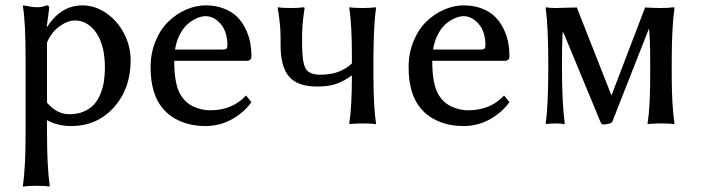

<svg xmlns="http://www.w3.org/2000/svg" viewBox="-20 -459 2630 714"><path d="M75.2 32.2V-234.9Q75.2 -380.4 64.9 -436L66.9 -439Q99.6 -432.1 118.2 -432.1Q136.2 -432.1 153.8 -439Q163.1 -439 163.1 -429.2L153.8 -359.9H155.8Q207.5 -439 286.1 -439Q333.5 -439 375.2 -410.2Q417 -381.3 441.4 -334.2Q465.8 -287.1 465.8 -234.9Q465.8 -128.9 403.3 -59.6Q340.8 9.8 244.1 9.8Q194.8 9.8 154.8 -12.2V32.2Q154.8 161.1 165 231.9L163.1 234.9Q149.4 231.9 115.2 231.9Q99.6 231.9 87.4 232.7Q75.2 233.4 70.3 234.4L65.9 234.9L64.9 231.9Q75.2 165.5 75.2 32.2ZM154.8 -300.8V-77.1Q191.4 -34.2 237.8 -34.2Q268.6 -34.2 292.5 -44.7Q316.4 -55.2 330.8 -71.8Q345.2 -88.4 354.2 -111.6Q363.3 -134.8 366.7 -158.2Q370.1 -181.6 370.1 -208Q370.1 -289.6 338.4 -336.2Q306.6 -382.8 258.8 -382.8Q231 -382.8 200.7 -360.6Q170.4 -338.4 154.8 -300.8Z M895 -104 915 -79.1Q885.3 -38.6 840.6 -14.4Q795.9 9.8 743.7 9.8Q693.4 9.8 652.1 -7.6Q610.8 -24.9 585 -56.2Q540 -109.4 540 -209Q540 -261.7 558.6 -306.4Q577.1 -351.1 606.7 -379.4Q636.2 -407.7 672.4 -423.3Q708.5 -439 744.6 -439Q782.7 -439 812.7 -427.2Q842.8 -415.5 861.6 -396.7Q880.4 -377.9 892.8 -352.5Q905.3 -327.1 910.2 -302Q915 -276.9 915 -250Q915 -232.9 897 -232.9H627.9Q627.9 -144.5 651.9 -106Q670.4 -75.7 700.4 -62.3Q730.5 -48.8 760.7 -48.8Q844.2 -48.8 895 -104ZM630.9 -274.9H812Q825.7 -274.9 825.7 -289.1Q825.7 -341.3 800.5 -370.1Q775.4 -398.9 744.6 -398.9Q736.3 -398.9 725.6 -396.2Q714.8 -393.6 699.7 -385Q684.6 -376.5 671.6 -363.5Q658.7 -350.6 647.2 -327.4Q635.7 -304.2 630.9 -274.9Z M1023.4 -291Q1023.4 -307.1 1023.4 -319.1Q1023.4 -331.1 1022.7 -342.5Q1022 -354 1021.7 -359.9Q1021.5 -365.7 1020 -376.7Q1018.6 -387.7 1018.3 -391.4Q1018.1 -395 1015.9 -409.4Q1013.7 -423.8 1012.7 -429.2L1013.7 -432.1Q1027.3 -429.2 1062.5 -429.2Q1077.6 -429.2 1089.6 -429.9Q1101.6 -430.7 1106 -431.6L1110.4 -432.1L1112.8 -429.2Q1112.3 -425.3 1110.6 -413.8Q1108.9 -402.3 1108.6 -399.9Q1108.4 -397.5 1107.4 -388.9Q1106.4 -380.4 1106.2 -377.9Q1106 -375.5 1105.2 -368.2Q1104.5 -360.8 1104.5 -356.7Q1104.5 -352.5 1104 -345Q1103.5 -337.4 1103.5 -330.1Q1103.5 -322.8 1103.5 -313.7Q1103.5 -304.7 1103.5 -293Q1103.5 -229 1116 -205.1Q1128.4 -181.2 1172.4 -181.2Q1244.6 -181.2 1288.6 -223.1V-250Q1288.6 -369.1 1278.8 -429.2L1279.8 -432.1Q1293.5 -429.2 1328.6 -429.2Q1343.8 -429.2 1355.7 -429.9Q1367.7 -430.7 1372.1 -431.6L1376.5 -432.1L1378.4 -429.2Q1370.1 -376.5 1368.7 -250V-179.2Q1368.7 -63.5 1378.4 0L1376.5 2.9Q1362.8 0 1328.6 0Q1313 0 1300.8 1Q1288.6 1 1284.2 2L1279.8 2.9L1278.8 0Q1288.6 -59.6 1288.6 -178.7Q1258.3 -156.7 1230.2 -147Q1202.1 -137.2 1159.7 -137.2Q1086.9 -137.2 1055.2 -173.8Q1023.4 -210.4 1023.4 -291Z M1854.5 -104 1874.5 -79.1Q1844.7 -38.6 1800 -14.4Q1755.4 9.8 1703.1 9.8Q1652.8 9.8 1611.6 -7.6Q1570.3 -24.9 1544.4 -56.2Q1499.5 -109.4 1499.5 -209Q1499.5 -261.7 1518.1 -306.4Q1536.6 -351.1 1566.2 -379.4Q1595.7 -407.7 1631.8 -423.3Q1668 -439 1704.1 -439Q1742.2 -439 1772.2 -427.2Q1802.2 -415.5 1821 -396.7Q1839.8 -377.9 1852.3 -352.5Q1864.7 -327.1 1869.6 -302Q1874.5 -276.9 1874.5 -250Q1874.5 -232.9 1856.4 -232.9H1587.4Q1587.4 -144.5 1611.3 -106Q1629.9 -75.7 1659.9 -62.3Q1689.9 -48.8 1720.2 -48.8Q1803.7 -48.8 1854.5 -104ZM1590.3 -274.9H1771.5Q1785.2 -274.9 1785.2 -289.1Q1785.2 -341.3 1760 -370.1Q1734.9 -398.9 1704.1 -398.9Q1695.8 -398.9 1685.1 -396.2Q1674.3 -393.6 1659.2 -385Q1644 -376.5 1631.1 -363.5Q1618.2 -350.6 1606.7 -327.4Q1595.2 -304.2 1590.3 -274.9Z M2069.8 -214.8Q2069.8 -75.2 2080.1 0L2078.1 2.9Q2068.4 0 2043.9 0Q2034.2 0 2025.4 1Q2017.1 1 2013.7 2L2010.3 2.9L2009.3 0Q2019 -66.4 2019 -214.8Q2019 -357.9 2009.3 -429.2L2011.2 -432.1Q2021.5 -429.2 2045.9 -429.2L2125 -431.2L2253.9 -104L2378.9 -431.2Q2411.6 -429.2 2435.1 -429.2Q2450.2 -429.2 2463.1 -429.9Q2476.1 -430.7 2481.4 -431.6L2486.8 -432.1L2488.3 -429.2Q2478 -357.9 2478 -229V-179.2Q2478 -66.4 2488.3 0L2485.8 2.9Q2472.2 0 2438 0Q2422.4 0 2410.2 1Q2397.9 1 2393.6 2L2389.2 2.9L2388.2 0Q2397.9 -60.1 2397.9 -179.2V-229Q2397.9 -309.1 2393.6 -353.5L2256.8 -5.9Q2254.9 -1.5 2243.2 1.2Q2231.4 3.9 2224.1 3.9Q2217.3 3.9 2212.9 -5.9L2075.7 -336.9L2072.3 -339.8Q2069.8 -292 2069.8 -214.8Z"/></svg>

Font: Linux Biolinum
Style: Regular
Weight: 400
Designer: Philipp H. Poll
Foundry: Philipp H. Poll
Version: Version 0.6.4